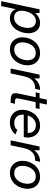

<svg xmlns="http://www.w3.org/2000/svg" viewBox="1198 -1873 822 3288"><g transform="rotate(90 1609.0 -229.0)"><path d="M-15 162 125 -496H186L192 -421Q219 -459 264 -481.5Q309 -504 359 -504Q415 -504 454 -478.5Q493 -453 513.5 -407.5Q534 -362 534 -302Q534 -251 518.5 -196.5Q503 -142 470.5 -94.5Q438 -47 389 -17.5Q340 12 272 12Q220 12 178 -15Q136 -42 123 -88L69 162ZM266 -60Q314 -60 348 -83Q382 -106 403 -142.5Q424 -179 433.5 -220Q443 -261 443 -296Q443 -356 413.5 -394Q384 -432 326 -432Q280 -432 246.5 -407.5Q213 -383 191.5 -344.5Q170 -306 159.5 -264.5Q149 -223 149 -188Q149 -126 179 -93Q209 -60 266 -60Z M811 12Q747 12 700.5 -15.5Q654 -43 629 -92Q604 -141 604 -203Q604 -260 623 -314Q642 -368 677.5 -411Q713 -454 763.5 -479Q814 -504 876 -504Q940 -504 986.5 -476.5Q1033 -449 1058 -400.5Q1083 -352 1083 -289Q1083 -232 1064 -178Q1045 -124 1009.5 -81Q974 -38 923.5 -13Q873 12 811 12ZM815 -62Q863 -62 897.5 -84Q932 -106 954 -141Q976 -176 986.5 -215.5Q997 -255 997 -289Q997 -350 966.5 -390Q936 -430 872 -430Q824 -430 789.5 -408Q755 -386 733 -351Q711 -316 700.5 -277Q690 -238 690 -203Q690 -142 720.5 -102Q751 -62 815 -62Z M1138 0 1243 -496H1308L1307 -403Q1326 -432 1356.5 -455.5Q1387 -479 1425 -492.5Q1463 -506 1505 -504L1487 -421Q1396 -423 1343.5 -372Q1291 -321 1271 -229L1222 0Z M1697 0Q1634 0 1602 -12.5Q1570 -25 1563.5 -55Q1557 -85 1567 -136L1630 -429H1546L1561 -496H1645L1671 -620H1755L1729 -496H1832L1817 -429H1714L1653 -144Q1645 -105 1654.5 -89.5Q1664 -74 1712 -74H1742L1726 0Z M2064 12Q1996 12 1947 -15Q1898 -42 1871.5 -90.5Q1845 -139 1845 -202Q1845 -260 1864.5 -314Q1884 -368 1920 -411Q1956 -454 2005.5 -479Q2055 -504 2116 -504Q2191 -504 2241 -465.5Q2291 -427 2310.5 -364Q2330 -301 2311 -225H1928Q1926 -164 1946.5 -128.5Q1967 -93 2000 -77.5Q2033 -62 2068 -62Q2102 -62 2134 -72.5Q2166 -83 2189 -114L2268 -83Q2225 -32 2174.5 -10Q2124 12 2064 12ZM1941 -292H2241Q2245 -332 2230.5 -363.5Q2216 -395 2186 -413.5Q2156 -432 2112 -432Q2064 -432 2030 -411.5Q1996 -391 1974 -359Q1952 -327 1941 -292Z M2369 0 2474 -496H2539L2538 -403Q2557 -432 2587.5 -455.5Q2618 -479 2656 -492.5Q2694 -506 2736 -504L2718 -421Q2627 -423 2574.5 -372Q2522 -321 2502 -229L2453 0Z M2926 12Q2862 12 2815.5 -15.5Q2769 -43 2744 -92Q2719 -141 2719 -203Q2719 -260 2738 -314Q2757 -368 2792.5 -411Q2828 -454 2878.5 -479Q2929 -504 2991 -504Q3055 -504 3101.5 -476.5Q3148 -449 3173 -400.5Q3198 -352 3198 -289Q3198 -232 3179 -178Q3160 -124 3124.5 -81Q3089 -38 3038.5 -13Q2988 12 2926 12ZM2930 -62Q2978 -62 3012.5 -84Q3047 -106 3069 -141Q3091 -176 3101.5 -215.5Q3112 -255 3112 -289Q3112 -350 3081.5 -390Q3051 -430 2987 -430Q2939 -430 2904.5 -408Q2870 -386 2848 -351Q2826 -316 2815.5 -277Q2805 -238 2805 -203Q2805 -142 2835.5 -102Q2866 -62 2930 -62Z"/></g></svg>

Font: Atkinson Hyperlegible Next
Style: Italic
Weight: 400
Italic angle: -12°
Designer: Elliott Scott, Megan Eiswerth, Linus Boman, Theodore Petrosky, Letters from Sweden
Foundry: Applied Design Works, Letters from Sweden
Version: Version 2.001